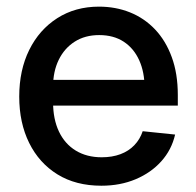

<svg xmlns="http://www.w3.org/2000/svg" viewBox="-20 -559 603 590"><path d="M291.5 11.7Q212.9 11.7 156.5 -23.2Q100.1 -58.1 69.6 -119.9Q39.1 -181.6 39.1 -262.2Q39.1 -343.3 69.8 -405.5Q100.6 -467.8 156 -503.2Q211.4 -538.6 284.2 -538.6Q335.4 -538.6 379.4 -521Q423.3 -503.4 456.3 -468.8Q489.3 -434.1 507.8 -383.5Q526.4 -333 526.4 -267.1V-234.4H91.3V-313.5H471.7L424.3 -288.6Q424.3 -337.4 407.7 -374Q391.1 -410.6 360.1 -430.9Q329.1 -451.2 284.7 -451.2Q241.2 -451.2 209.5 -430.9Q177.7 -410.6 160.4 -375Q143.1 -339.4 143.1 -293.5V-244.6Q143.1 -192.9 161.1 -154.8Q179.2 -116.7 212.9 -96.2Q246.6 -75.7 292.5 -75.7Q324.7 -75.7 350.1 -85.2Q375.5 -94.7 392.8 -112.8Q410.2 -130.9 418.5 -155.8L518.1 -145.5Q507.3 -98.6 475.8 -63.5Q444.3 -28.3 397 -8.3Q349.6 11.7 291.5 11.7Z"/></svg>

Font: Inter 24pt Medium
Style: Regular
Weight: 500
Designer: Rasmus Andersson
Foundry: rsms
Version: Version 4.001;git-66647c0bb